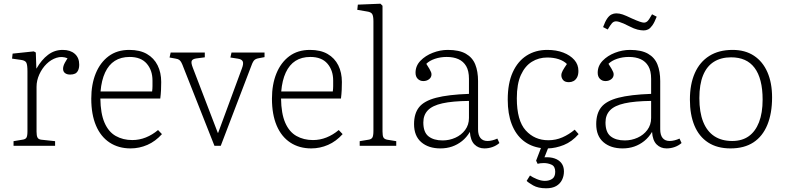

<svg xmlns="http://www.w3.org/2000/svg" viewBox="-20 -786 4232 1035"><path d="M53 0V-25L101 -33Q117 -35 122.5 -44Q128 -53 128 -78V-401Q128 -436 122 -448Q116 -460 94 -463L45 -470L48 -497L162 -509L173 -503L176 -417H177Q204 -464 239 -490.5Q274 -517 318 -517Q359 -517 383 -496Q407 -475 407 -438Q407 -419 401 -406.5Q395 -394 384.5 -389Q374 -384 358 -384Q341 -384 330.5 -392Q320 -400 320 -415Q320 -422 322 -429.5Q324 -437 329.5 -447.5Q335 -458 344 -472Q314 -484 284.5 -474.5Q255 -465 231 -441.5Q207 -418 192 -385Q177 -352 177 -318V-76Q177 -55 182 -45Q187 -35 202 -33L277 -25V0Z M684 14Q619 14 571 -17.5Q523 -49 497.5 -109Q472 -169 472 -254Q472 -331 496 -390Q520 -449 565.5 -483Q611 -517 677 -517Q734 -517 772 -495Q810 -473 829.5 -434Q849 -395 849 -344Q849 -323 848 -301Q847 -279 844 -255H521Q522 -174 543.5 -124.5Q565 -75 604 -53Q643 -31 693 -31Q731 -31 766 -45Q801 -59 832 -85L853 -63Q818 -24 774.5 -5Q731 14 684 14ZM522 -293H800Q802 -309 802 -322Q802 -335 802 -352Q802 -407 771 -443Q740 -479 679 -479Q632 -479 599 -458Q566 -437 546.5 -395Q527 -353 522 -293Z M1136 0 970 -420Q963 -439 958 -448.5Q953 -458 946.5 -463Q940 -468 927 -470L894 -476L900 -503H1084V-477L1038 -471Q1018 -468 1013.5 -458Q1009 -448 1019 -422L1154 -70H1156L1284 -417Q1294 -443 1288.5 -455Q1283 -467 1261 -470L1222 -476L1228 -503H1406V-478L1374 -472Q1356 -469 1348 -458.5Q1340 -448 1329 -416L1170 0Z M1658 14Q1593 14 1545 -17.5Q1497 -49 1471.5 -109Q1446 -169 1446 -254Q1446 -331 1470 -390Q1494 -449 1539.5 -483Q1585 -517 1651 -517Q1708 -517 1746 -495Q1784 -473 1803.5 -434Q1823 -395 1823 -344Q1823 -323 1822 -301Q1821 -279 1818 -255H1495Q1496 -174 1517.5 -124.5Q1539 -75 1578 -53Q1617 -31 1667 -31Q1705 -31 1740 -45Q1775 -59 1806 -85L1827 -63Q1792 -24 1748.5 -5Q1705 14 1658 14ZM1496 -293H1774Q1776 -309 1776 -322Q1776 -335 1776 -352Q1776 -407 1745 -443Q1714 -479 1653 -479Q1606 -479 1573 -458Q1540 -437 1520.5 -395Q1501 -353 1496 -293Z M1919 0V-25L1967 -33Q1981 -35 1987 -44Q1993 -53 1993 -81V-671Q1993 -699 1986.5 -710Q1980 -721 1959 -724L1906 -733L1909 -761L2031 -766L2042 -755V-77Q2042 -54 2047 -45Q2052 -36 2067 -33L2116 -25V0Z M2354 14Q2290 14 2251 -19.5Q2212 -53 2212 -117Q2212 -174 2239 -208Q2266 -242 2331 -259Q2396 -276 2508 -280V-361Q2508 -404 2493 -429.5Q2478 -455 2451.5 -467Q2425 -479 2388 -479Q2354 -479 2324.5 -469Q2295 -459 2278 -442Q2289 -425 2295 -414.5Q2301 -404 2303.5 -397.5Q2306 -391 2306 -385Q2306 -369 2293 -359Q2280 -349 2262 -349Q2244 -349 2232 -361Q2220 -373 2220 -394Q2220 -431 2246.5 -458.5Q2273 -486 2313 -501.5Q2353 -517 2394 -517Q2455 -517 2491 -496.5Q2527 -476 2542 -438.5Q2557 -401 2557 -349V-89Q2557 -58 2570 -42Q2583 -26 2608 -26Q2620 -26 2634 -29.5Q2648 -33 2661 -39L2672 -15Q2656 -1 2635 6.5Q2614 14 2591 14Q2559 14 2537.5 -7.5Q2516 -29 2513 -75Q2495 -45 2470.5 -25.5Q2446 -6 2417 4Q2388 14 2354 14ZM2366 -29Q2402 -29 2434.5 -43.5Q2467 -58 2487.5 -85.5Q2508 -113 2508 -150V-242Q2419 -241 2365 -229Q2311 -217 2286.5 -191.5Q2262 -166 2262 -126Q2262 -73 2290 -51Q2318 -29 2366 -29Z M2924 229Q2881 229 2854 213.5Q2827 198 2819 189L2837 160Q2851 170 2874 179.5Q2897 189 2917 189Q2941 189 2957 178Q2973 167 2973 140Q2973 111 2953.5 102Q2934 93 2912 93Q2902 93 2893.5 94Q2885 95 2878 97L2870 80L2896 12Q2840 4 2800 -28.5Q2760 -61 2738.5 -116.5Q2717 -172 2717 -249Q2717 -337 2744 -396.5Q2771 -456 2819 -486.5Q2867 -517 2930 -517Q2979 -517 3016.5 -502.5Q3054 -488 3076 -463Q3098 -438 3098 -404Q3098 -382 3090.5 -368.5Q3083 -355 3071.5 -349Q3060 -343 3047 -343Q3025 -343 3015.5 -354.5Q3006 -366 3006 -380Q3006 -392 3013.5 -405.5Q3021 -419 3036 -441Q3019 -458 2991.5 -467Q2964 -476 2930 -476Q2884 -476 2847 -453Q2810 -430 2788 -382Q2766 -334 2766 -256Q2766 -136 2814 -83Q2862 -30 2936 -30Q2976 -30 3011.5 -45.5Q3047 -61 3078 -87L3099 -63Q3063 -22 3019.5 -4.5Q2976 13 2934 14L2915 62Q2946 60 2969.5 68Q2993 76 3006.5 93.5Q3020 111 3020 138Q3020 163 3009.5 184Q2999 205 2978 217Q2957 229 2924 229Z M3336 14Q3272 14 3233 -19.5Q3194 -53 3194 -117Q3194 -174 3221 -208Q3248 -242 3313 -259Q3378 -276 3490 -280V-361Q3490 -404 3475 -429.5Q3460 -455 3433.5 -467Q3407 -479 3370 -479Q3336 -479 3306.5 -469Q3277 -459 3260 -442Q3271 -425 3277 -414.5Q3283 -404 3285.5 -397.5Q3288 -391 3288 -385Q3288 -369 3275 -359Q3262 -349 3244 -349Q3226 -349 3214 -361Q3202 -373 3202 -394Q3202 -431 3228.5 -458.5Q3255 -486 3295 -501.5Q3335 -517 3376 -517Q3437 -517 3473 -496.5Q3509 -476 3524 -438.5Q3539 -401 3539 -349V-89Q3539 -58 3552 -42Q3565 -26 3590 -26Q3602 -26 3616 -29.5Q3630 -33 3643 -39L3654 -15Q3638 -1 3617 6.5Q3596 14 3573 14Q3541 14 3519.5 -7.5Q3498 -29 3495 -75Q3477 -45 3452.5 -25.5Q3428 -6 3399 4Q3370 14 3336 14ZM3348 -29Q3384 -29 3416.5 -43.5Q3449 -58 3469.5 -85.5Q3490 -113 3490 -150V-242Q3401 -241 3347 -229Q3293 -217 3268.5 -191.5Q3244 -166 3244 -126Q3244 -73 3272 -51Q3300 -29 3348 -29ZM3450 -622Q3435 -622 3416.5 -626.5Q3398 -631 3373 -644Q3356 -653 3342 -659Q3328 -665 3318 -668Q3308 -671 3301 -671Q3288 -671 3279 -661Q3270 -651 3256 -627L3231 -640Q3242 -670 3253 -686Q3264 -702 3276.5 -708Q3289 -714 3302 -714Q3319 -714 3336.5 -708Q3354 -702 3385 -687Q3414 -674 3429 -669Q3444 -664 3451 -664Q3462 -664 3470.5 -672Q3479 -680 3495 -709L3520 -696Q3508 -665 3496.5 -649Q3485 -633 3474 -627.5Q3463 -622 3450 -622Z M3918 14Q3846 14 3797 -18Q3748 -50 3723.5 -109Q3699 -168 3699 -249Q3699 -332 3725.5 -392Q3752 -452 3803.5 -484.5Q3855 -517 3929 -517Q3997 -517 4044.5 -485.5Q4092 -454 4117 -396.5Q4142 -339 4142 -261Q4142 -175 4116.5 -113Q4091 -51 4041.5 -18.5Q3992 14 3918 14ZM3927 -26Q3980 -26 4016 -51.5Q4052 -77 4071.5 -127Q4091 -177 4091 -249Q4091 -306 4080 -349Q4069 -392 4047.5 -420.5Q4026 -449 3994.5 -463Q3963 -477 3921 -477Q3867 -477 3828.5 -453Q3790 -429 3770 -380Q3750 -331 3750 -257Q3750 -181 3770.5 -129.5Q3791 -78 3830.5 -52Q3870 -26 3927 -26Z"/></svg>

Font: Literata ExtraLight
Style: Regular
Weight: 250
Designer: Latin by Veronika Burian and Jose Scaglione. Greek by Irene Vlachou. Cyrillic by Vera Evstafieva.
Foundry: TypeTogether
Version: Version 3.103;gftools[0.9.29]